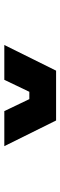

<svg xmlns="http://www.w3.org/2000/svg" viewBox="285 -1125 280 890"><g transform="rotate(90 425.0 -680.0)"><path d="M188.5 -560 307.5 -800H538.5L657.5 -560H495L439.5 -676H405.5L350 -560Z"/></g></svg>

Font: Trispace SemiExpanded ExtraBold
Style: Regular
Weight: 800
Width: 6
Designer: Tyler Finck
Foundry: Etcetera Type Company
Version: Version 1.210; ttfautohint (v1.8.3)